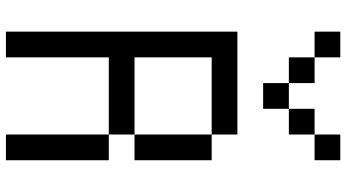

<svg xmlns="http://www.w3.org/2000/svg" viewBox="-280 -888 1168 648"><g transform="rotate(90 304.0 -564.0)"><path d="M434 -694.4H173.6V-434H434V-347.2H173.6V0H86.8V-781.2H434ZM434 -347.2H520.8V0H434ZM260.4 -954.9H173.6V-1041.7H260.4ZM347.2 -954.9V-1041.7H434V-954.9ZM434 -434V-694.4H520.8V-434ZM260.4 -868.1V-954.9H347.2V-868.1ZM86.8 -1041.7V-1128.5H173.6V-1041.7ZM434 -1041.7V-1128.5H520.8V-1041.7Z"/></g></svg>

Font: 8-bit Operator+
Style: Regular
Weight: 400
Designer: GrandChaos9000
Foundry: Grand Chaos Productions
Version: Version 1.2.0 - April 24, 2014